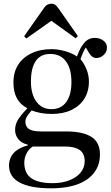

<svg xmlns="http://www.w3.org/2000/svg" viewBox="-20 -793 601 1043"><path d="M123 -584 111 -596 220 -751Q228 -763 238.5 -768Q249 -773 259 -773Q270 -773 279 -767.5Q288 -762 300 -744L403 -597L391 -585L259 -680ZM258 230Q201 230 158 222Q115 214 86.5 198.5Q58 183 43.5 160Q29 137 29 106Q29 81 39.5 59.5Q50 38 73 22Q96 6 131 -3V-7Q97 -15 79.5 -37Q62 -59 62 -87Q62 -114 75.5 -138.5Q89 -163 127 -203V-206Q90 -225 71.5 -259.5Q53 -294 53 -345Q53 -401 78.5 -441Q104 -481 151 -503.5Q198 -526 260 -526Q285 -526 309.5 -521Q334 -516 357 -507.5Q380 -499 398 -486Q414 -532 437 -559.5Q460 -587 494 -587Q514 -587 529 -580Q544 -573 552.5 -561.5Q561 -550 561 -534Q561 -512 544 -495Q527 -478 504 -478Q491 -478 481.5 -485Q472 -492 464 -505L446 -535Q437 -521 430.5 -506.5Q424 -492 417 -472Q436 -450 449.5 -417.5Q463 -385 463 -350Q463 -296 438 -256.5Q413 -217 368 -195.5Q323 -174 261 -174Q227 -174 199.5 -179.5Q172 -185 152 -193Q133 -172 125.5 -158.5Q118 -145 118 -131Q118 -114 127 -102Q136 -90 154.5 -84.5Q173 -79 202 -79H338Q430 -79 476.5 -49.5Q523 -20 523 46Q523 81 511.5 109.5Q500 138 478 160.5Q456 183 424 198.5Q392 214 350 222Q308 230 258 230ZM266 202Q316 202 355.5 187Q395 172 417.5 145Q440 118 440 83Q440 41 413 22Q386 3 335 3H158Q135 18 123.5 41.5Q112 65 112 91Q112 148 150 175Q188 202 266 202ZM259 -200Q312 -200 340 -239Q368 -278 368 -347Q368 -420 338 -460Q308 -500 253 -500Q201 -500 174.5 -462Q148 -424 148 -350Q148 -281 178 -240.5Q208 -200 259 -200Z"/></svg>

Font: Literata 60pt
Style: Regular
Weight: 400
Designer: Latin by Veronika Burian and Jose Scaglione. Greek by Irene Vlachou. Cyrillic by Vera Evstafieva.
Foundry: TypeTogether
Version: Version 3.002